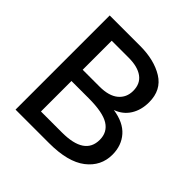

<svg xmlns="http://www.w3.org/2000/svg" viewBox="-182 -859 1015 1015"><g transform="rotate(45 325.5 -352.0)"><path d="M76 0H327Q467 0 537 -54Q607 -108 607 -194Q607 -262 566.5 -308Q526 -354 445 -366Q495 -384 521.5 -426.5Q548 -469 548 -527Q548 -618 478.5 -661Q409 -704 303 -704H76ZM178 -617H305Q372 -617 409 -590Q446 -563 446 -510Q446 -460 410 -430Q374 -400 304 -400H178ZM178 -316H307Q412 -316 458 -287.5Q504 -259 504 -202Q504 -88 335 -88H178Z"/></g></svg>

Font: Geom
Style: Regular
Weight: 400
Version: Version 1.102